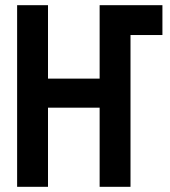

<svg xmlns="http://www.w3.org/2000/svg" viewBox="-20 -720 656 740"><path d="M404 -585V-700H606V-585ZM46 0V-700H165V-417H364V-700H483V0H364V-305H165V0Z"/></svg>

Font: Overpass Mono
Style: Bold
Weight: 700
Monospace: yes
Designer: Delve Withrington, Dave Bailey
Foundry: Delve Fonts LLC
Version: Version 4.000